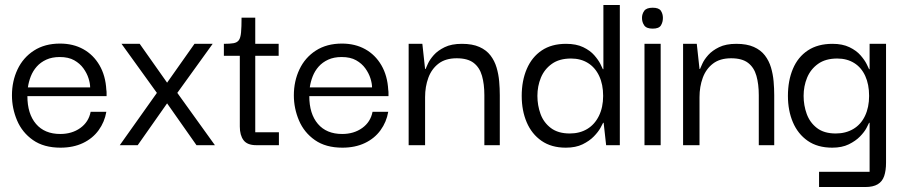

<svg xmlns="http://www.w3.org/2000/svg" viewBox="-20 -583 3625 771"><path d="M223 10Q156 10 112.5 -20.5Q69 -51 48.5 -99.5Q28 -148 28 -200Q28 -257 50.5 -304.5Q73 -352 116.5 -380Q160 -408 221 -408Q274 -408 314.5 -385.5Q355 -363 379.5 -321Q404 -279 407 -222Q408 -218 408 -210.5Q408 -203 408 -197H90Q90 -126 124.5 -85.5Q159 -45 222 -45Q269 -45 302.5 -69Q336 -93 344 -134H407Q400 -93 376 -60Q352 -27 313 -8.5Q274 10 223 10ZM92 -232H342Q342 -248 335.5 -268.5Q329 -289 315 -308.5Q301 -328 278 -341Q255 -354 220 -354Q189 -354 166 -343.5Q143 -333 127.5 -315.5Q112 -298 103.5 -276Q95 -254 92 -232Z M461 0 610 -210 468 -407H541L651 -251L761 -407H834L692 -210L843 0H769L651 -168L533 0Z M1009 0Q973 0 958 -20Q943 -40 943 -75V-368H1005V-52H1100V0ZM879 -359V-407Q903 -407 917.5 -409.5Q932 -412 939 -421.5Q946 -431 948 -453Q950 -475 950 -512H1005V-407H1099V-359Z M1355 10Q1288 10 1244.5 -20.5Q1201 -51 1180.5 -99.5Q1160 -148 1160 -200Q1160 -257 1182.5 -304.5Q1205 -352 1248.5 -380Q1292 -408 1353 -408Q1406 -408 1446.5 -385.5Q1487 -363 1511.5 -321Q1536 -279 1539 -222Q1540 -218 1540 -210.5Q1540 -203 1540 -197H1222Q1222 -126 1256.5 -85.5Q1291 -45 1354 -45Q1401 -45 1434.5 -69Q1468 -93 1476 -134H1539Q1532 -93 1508 -60Q1484 -27 1445 -8.5Q1406 10 1355 10ZM1224 -232H1474Q1474 -248 1467.5 -268.5Q1461 -289 1447 -308.5Q1433 -328 1410 -341Q1387 -354 1352 -354Q1321 -354 1298 -343.5Q1275 -333 1259.5 -315.5Q1244 -298 1235.5 -276Q1227 -254 1224 -232Z M1621 0V-407H1676L1687 -306H1689Q1691 -311 1698.5 -327.5Q1706 -344 1722 -362Q1738 -380 1765.5 -393.5Q1793 -407 1835 -407Q1877 -407 1905 -394.5Q1933 -382 1949.5 -360.5Q1966 -339 1974 -312Q1982 -285 1984.5 -256.5Q1987 -228 1987 -201V0H1925V-201Q1925 -245 1915.5 -278.5Q1906 -312 1882 -330.5Q1858 -349 1814 -349Q1769 -349 1741 -327.5Q1713 -306 1700 -270.5Q1687 -235 1687 -193V0Z M2252 10Q2194 10 2154.5 -17.5Q2115 -45 2095 -92Q2075 -139 2075 -198Q2075 -259 2095.5 -306.5Q2116 -354 2155.5 -380.5Q2195 -407 2253 -407Q2294 -407 2322 -393.5Q2350 -380 2366.5 -361Q2383 -342 2391 -326Q2399 -310 2401 -305H2403V-563H2469V0H2414L2404 -90H2402Q2400 -85 2391 -69Q2382 -53 2364.5 -35Q2347 -17 2319.5 -3.5Q2292 10 2252 10ZM2268 -47Q2308 -47 2338 -65Q2368 -83 2385 -117.5Q2402 -152 2402 -198Q2402 -244 2386 -278Q2370 -312 2341 -330Q2312 -348 2273 -348Q2226 -348 2196 -326.5Q2166 -305 2152 -271Q2138 -237 2138 -198Q2138 -160 2150.5 -125.5Q2163 -91 2192 -69Q2221 -47 2268 -47Z M2568 0V-407H2633V0ZM2601 -468Q2576 -468 2567 -481Q2558 -494 2558 -511Q2558 -527 2567 -539.5Q2576 -552 2601 -552Q2626 -552 2634 -539.5Q2642 -527 2642 -511Q2642 -494 2634 -481Q2626 -468 2601 -468Z M2723 0V-407H2778L2789 -306H2791Q2793 -311 2800.5 -327.5Q2808 -344 2824 -362Q2840 -380 2867.5 -393.5Q2895 -407 2937 -407Q2979 -407 3007 -394.5Q3035 -382 3051.5 -360.5Q3068 -339 3076 -312Q3084 -285 3086.5 -256.5Q3089 -228 3089 -201V0H3027V-201Q3027 -245 3017.5 -278.5Q3008 -312 2984 -330.5Q2960 -349 2916 -349Q2871 -349 2843 -327.5Q2815 -306 2802 -270.5Q2789 -235 2789 -193V0Z M3269 168V107H3472V-90H3470Q3468 -85 3459.5 -69Q3451 -53 3433.5 -35Q3416 -17 3388.5 -3.5Q3361 10 3322 10Q3263 10 3223.5 -17.5Q3184 -45 3164 -92Q3144 -139 3144 -198Q3144 -259 3164 -306.5Q3184 -354 3224 -380.5Q3264 -407 3323 -407Q3363 -407 3391 -393.5Q3419 -380 3435.5 -361Q3452 -342 3460 -326Q3468 -310 3470 -305H3472V-407H3538V70Q3538 102 3530.5 124Q3523 146 3504.5 157Q3486 168 3455 168ZM3336 -47Q3376 -47 3406.5 -65Q3437 -83 3453.5 -117.5Q3470 -152 3470 -198Q3470 -244 3454.5 -278Q3439 -312 3410 -330Q3381 -348 3342 -348Q3295 -348 3265 -326.5Q3235 -305 3221 -271Q3207 -237 3207 -198Q3207 -160 3219.5 -125.5Q3232 -91 3260.5 -69Q3289 -47 3336 -47Z"/></svg>

Font: Darker Grotesque Medium
Style: Regular
Weight: 500
Designer: Gabriel Lam
Foundry: TypeRant
Version: Version 1.000;gftools[0.9.28]